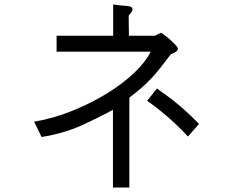

<svg xmlns="http://www.w3.org/2000/svg" viewBox="-20 -743 1040 855"><path d="M554 -584H671Q679 -589 685.5 -592Q692 -595 697 -597Q701 -595 713.5 -586Q726 -577 738.5 -565.5Q751 -554 761.5 -543Q772 -532 772 -526Q772 -512 741 -502Q714 -466 693 -439.5Q672 -413 651.5 -391.5Q631 -370 608.5 -350.5Q586 -331 556 -308V92H483V-254Q415 -217 339.5 -183Q264 -149 165 -133L132 -201Q220 -216 304.5 -250.5Q389 -285 459 -328.5Q529 -372 579.5 -420.5Q630 -469 651 -513H232V-584H484V-723Q521 -718 545.5 -716.5Q570 -715 570 -702Q570 -694 563.5 -686.5Q557 -679 553 -673ZM635 -294 679 -349Q707 -329 730.5 -311.5Q754 -294 776 -275.5Q798 -257 820 -236.5Q842 -216 866 -191L817 -135Q795 -159 770.5 -182.5Q746 -206 721.5 -227Q697 -248 675 -265Q653 -282 635 -294Z"/></svg>

Font: D2Coding ligature
Style: Regular
Weight: 400
Monospace: yes
Designer: Yong-Rak Park; Jeong-Hwan Yoon; Sang-Min Lee;
Foundry: NHN Corporation
Version: Version 1.3.2; Build 20180524